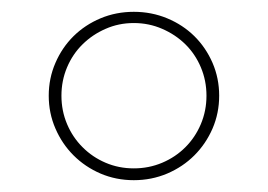

<svg xmlns="http://www.w3.org/2000/svg" viewBox="-20 -731 454 325"><path d="M62.5 -569Q62.5 -598.5 73.8 -624.5Q85 -650.5 104.5 -669.8Q124 -689 150.2 -700Q176.5 -711 206.5 -711Q236.5 -711 263 -700Q289.5 -689 309 -669.8Q328.5 -650.5 339.8 -624.5Q351 -598.5 351 -569Q351 -539.5 339.8 -513.5Q328.5 -487.5 309 -468Q289.5 -448.5 263 -437.2Q236.5 -426 206.5 -426Q176.5 -426 150.2 -437.2Q124 -448.5 104.5 -468Q85 -487.5 73.8 -513.5Q62.5 -539.5 62.5 -569ZM84 -569Q84 -543.5 93.5 -521Q103 -498.5 119.8 -481.8Q136.5 -465 158.8 -455.5Q181 -446 206.5 -446Q232 -446 254.5 -455.5Q277 -465 293.8 -481.8Q310.5 -498.5 320 -521Q329.5 -543.5 329.5 -569Q329.5 -594.5 320 -617Q310.5 -639.5 293.8 -656Q277 -672.5 254.5 -682.2Q232 -692 206.5 -692Q181 -692 158.8 -682.2Q136.5 -672.5 119.8 -656Q103 -639.5 93.5 -617Q84 -594.5 84 -569Z"/></svg>

Font: Lato Thin
Style: Regular
Weight: 200
Designer: Lukasz Dziedzic
Foundry: tyPoland Lukasz Dziedzic
Version: Version 2.007; 2014-02-27